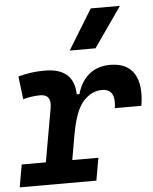

<svg xmlns="http://www.w3.org/2000/svg" viewBox="-67 -841 708 887"><g transform="rotate(-5 287.0 -397.5)"><path d="M-11.7 0 6.8 -104.5H118.7L162.6 -353Q173.3 -415.5 119.6 -415.5Q81.1 -415.5 40 -404.3L26.9 -510.7Q85.4 -527.3 149.9 -527.3Q285.6 -527.3 288.1 -405.3H300.8Q316.9 -463.4 356.2 -495.4Q395.5 -527.3 453.1 -527.3Q531.2 -527.3 564 -475.6Q596.7 -423.8 581.1 -326.2H458Q471.7 -415 405.3 -415Q357.9 -415 319.8 -373.8Q281.7 -332.5 262.7 -226.1V-227.5L241.2 -104.5H362.3L343.8 0ZM273.4 -609.4 387.2 -794.9H522.5L393.1 -609.4Z"/></g></svg>

Font: Cascadia Code PL SemiBold
Style: Italic
Weight: 600
Italic angle: -10°
Monospace: yes
Designer: Aaron Bell
Foundry: Saja Typeworks
Version: Version 2404.023; ttfautohint (v1.8.4)